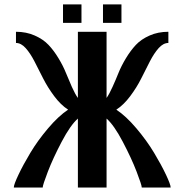

<svg xmlns="http://www.w3.org/2000/svg" viewBox="-20 -843 802 863"><path d="M42 0ZM459 -402.8Q471.2 -419.9 485.8 -452.4Q500.5 -484.9 512.9 -515.9Q525.4 -546.9 546.1 -581.3Q566.9 -615.7 590.6 -641.1Q614.3 -666.5 652.3 -683.3Q690.4 -700.2 736.8 -700.2V-649.9Q713.9 -649.9 693.1 -626.7Q672.4 -603.5 653.3 -566.4Q634.3 -529.3 614.5 -489.7Q594.7 -450.2 565.4 -410.9Q536.1 -371.6 502.9 -350.1Q546.4 -321.3 593.3 -265.9Q640.1 -210.4 672.6 -156.2Q705.1 -102.1 726.1 -57.6Q747.1 -13.2 747.1 0H617.2Q617.2 -11.2 594 -71.5Q570.8 -131.8 531.7 -206.1Q492.7 -280.3 459 -310.1V0H330.1V-310.1Q296.4 -280.3 257.3 -206.1Q218.3 -131.8 195.1 -71.5Q171.9 -11.2 171.9 0H42Q42 -13.2 63 -57.6Q84 -102.1 116.5 -156.2Q148.9 -210.4 195.8 -265.9Q242.7 -321.3 286.1 -350.1Q252.9 -371.6 223.6 -410.9Q194.3 -450.2 174.3 -489.7Q154.3 -529.3 135.3 -566.4Q116.2 -603.5 95.5 -626.7Q74.7 -649.9 51.8 -649.9V-700.2Q98.1 -700.2 136.2 -683.3Q174.3 -666.5 198.2 -641.1Q222.2 -615.7 242.9 -581.3Q263.7 -546.9 276.1 -515.9Q288.6 -484.9 303.2 -452.1Q317.9 -419.4 330.1 -402.8V-700.2H459ZM525.9 -740.2ZM263.2 -823.2H346.2V-740.2H263.2ZM442.9 -823.2H525.9V-740.2H442.9Z"/></svg>

Font: Pfennig
Style: Bold
Weight: 700
Version: Version 20120410 ; ttfautohint (v0.8)